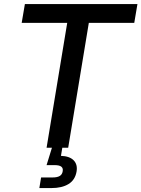

<svg xmlns="http://www.w3.org/2000/svg" viewBox="-20 -748 716 972"><path d="M89.8 -632.3 106 -727.5H675.8L659.7 -632.3H429.7L325.2 0H215.8L320.3 -632.3ZM179.2 204.1 188 150.4H245.6Q270 150.4 282.5 142.8Q294.9 135.3 297.4 119.1Q300.3 103.5 290.3 95.7Q280.3 87.9 256.3 87.9H215.8L250 -22.9H299.3L295.4 0L288.6 41Q332 42.5 352.8 63.5Q373.5 84.5 367.7 120.1Q360.4 163.1 327.1 183.6Q293.9 204.1 240.2 204.1Z"/></svg>

Font: Inter 28pt Medium
Style: Italic
Weight: 500
Italic angle: -9.3988°
Designer: Rasmus Andersson
Foundry: rsms
Version: Version 4.001;git-66647c0bb